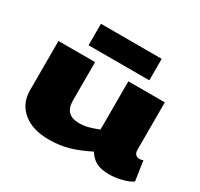

<svg xmlns="http://www.w3.org/2000/svg" viewBox="-161 -973 1233 1185"><g transform="rotate(30 455.0 -380.0)"><path d="M315 10Q199 10 131.5 -46Q64 -102 64 -195V-547H325V-276Q325 -221 351 -196Q377 -171 424 -171Q459 -171 488.5 -178.5Q518 -186 562 -203V-547H822V-211Q822 -187 833 -176.5Q844 -166 859 -166Q874 -166 886 -172L907 -32Q882 -14 835.5 -2Q789 10 746 10Q687 10 652.5 -8.5Q618 -27 595 -65Q524 -29 459 -9.5Q394 10 315 10ZM238 -617V-770H671V-617Z"/></g></svg>

Font: Georama ExtraExtended ExtraBold
Style: Regular
Weight: 800
Width: 8
Designer: Jean-Baptiste Levee
Foundry: Production Type
Version: Version 1.000